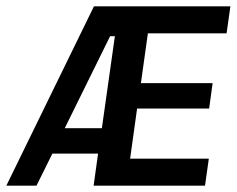

<svg xmlns="http://www.w3.org/2000/svg" viewBox="-29 -586 746 605"><path d="M685 -481H437L415 -324H641L630 -244H403L381 -86H629L617 -1H266L280 -102H136L86 -1H-9L267 -566H697ZM175 -182H292L333 -472H318Z"/></svg>

Font: Neutral Grotesk
Style: Italic
Weight: 400
Italic angle: -8°
Designer: Nawras Khrais
Foundry: Nawras Khrais
Version: Version 1.000